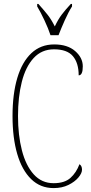

<svg xmlns="http://www.w3.org/2000/svg" viewBox="-20 -951 467 981"><path d="M254 10Q186 10 139 -36Q92 -82 68 -164.5Q44 -247 44 -358Q44 -471 68.5 -553Q93 -635 140.5 -679.5Q188 -724 257 -724Q325 -724 364 -690Q403 -656 403 -612Q403 -566 382 -566Q382 -629 352.5 -664Q323 -699 256 -699Q193 -699 152 -654.5Q111 -610 91.5 -533Q72 -456 72 -358Q72 -260 92 -182.5Q112 -105 152.5 -60Q193 -15 254 -15Q310 -15 340 -42Q370 -69 386 -112Q399 -104 399 -84Q399 -66 380.5 -44Q362 -22 329.5 -6Q297 10 254 10ZM238 -771Q227 -805 207 -847.5Q187 -890 170 -918V-931H176Q203 -901 222.5 -876.5Q242 -852 260 -816Q277 -852 295.5 -876.5Q314 -901 342 -931H348V-918Q330 -890 311 -847.5Q292 -805 279 -771Z"/></svg>

Font: Noto Serif Myanmar ExtraCondensed Thin
Style: Regular
Weight: 100
Width: 2
Designer: Ben Mitchell and the Monotype Design Team
Foundry: Monotype Imaging Inc.
Version: Version 2.106; ttfautohint (v1.8.4.7-5d5b)